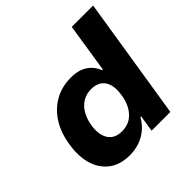

<svg xmlns="http://www.w3.org/2000/svg" viewBox="-182 -868 1042 1042"><g transform="rotate(-45 338.5 -347.0)"><path d="M243 11Q169 11 122.5 -24Q76 -59 57.5 -118.5Q39 -178 50 -253Q60 -332 95 -390.5Q130 -449 185.5 -481.5Q241 -514 314 -514Q372 -514 409 -489Q446 -464 461 -422L467 -423L511 -705H675L563 0H419L434 -95H428Q408 -59 379 -35.5Q350 -12 315 -0.5Q280 11 243 11ZM304 -111Q343 -111 371 -129Q399 -147 417.5 -180.5Q436 -214 441 -258Q450 -320 425.5 -356Q401 -392 346 -392Q309 -392 280 -374Q251 -356 232.5 -323Q214 -290 208 -246Q200 -184 224.5 -147.5Q249 -111 304 -111Z"/></g></svg>

Font: Nunito Sans 7pt ExtraBold
Style: Italic
Weight: 800
Italic angle: -9°
Designer: Vernon Adams
Foundry: Vernon Adams
Version: Version 3.101;gftools[0.9.27]